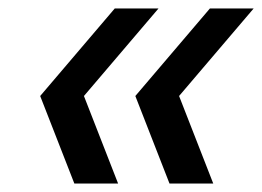

<svg xmlns="http://www.w3.org/2000/svg" viewBox="-20 -510 617 452"><path d="M379 -78H482L401.6 -284L577.1 -490H474.1L298.6 -284ZM155 -78H258L177.6 -284L353.1 -490H250.1L74.6 -284Z"/></svg>

Font: Cabin Condensed
Style: Regular
Weight: 400
Italic angle: -13°
Designer: Pablo Impallari
Foundry: Pablo Impallari. www.impallari.com Igino Marini. www.ikern.com
Version: Version 1.006